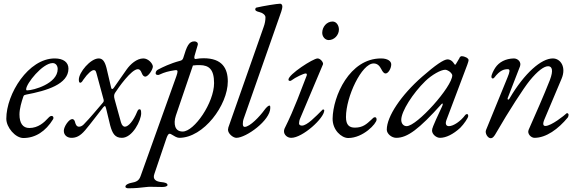

<svg xmlns="http://www.w3.org/2000/svg" viewBox="-20 -729 3129 1035"><path d="M106 15C171 15 226 -21 266 -86C268 -89 268 -92 268 -94C268 -100 264 -104 258 -104C253 -104 247 -101 240 -93C218 -69 186 -39 138 -39C103 -39 85 -65 85 -112C85 -143 96 -180 106 -209C109 -217 113 -217 121 -219C232 -240 349 -275 349 -359C349 -393 322 -414 275 -414C133 -414 14 -223 14 -89C14 -42 63 15 106 15ZM128 -242C123 -242 121 -242 121 -248C121 -278 209 -389 264 -389C281 -389 291 -374 291 -357C291 -277 158 -242 128 -242Z M365 14C389 14 411 6 439 -27C472 -66 504 -110 536 -150C540 -154 542 -157 545 -157C548 -157 550 -153 552 -144L574 -53C586 -9 600 14 637 14C695 14 741 -81 741 -118C741 -138 737 -140 732 -140C727 -140 723 -136 719 -126C699 -77 672 -46 653 -46C646 -46 637 -52 632 -70L598 -193C593 -210 595 -220 600 -228C618 -256 688 -356 723 -356C732 -356 738 -351 745 -333C749 -323 755 -316 763 -316C780 -316 805 -356 804 -371C803 -387 779 -414 753 -414C717 -414 683 -383 663 -355L593 -255C590 -251 587 -249 585 -249C582 -249 580 -252 579 -257L554 -363C545 -398 533 -414 512 -414C468 -414 405 -339 405 -300C405 -290 407 -283 412 -283C421 -283 426 -295 429 -299C454 -335 475 -351 485 -351C493 -351 496 -349 500 -334L538 -194C540 -188 540 -181 535 -176C493 -128 471 -99 431 -58C424 -51 415 -46 406 -46C393 -46 388 -58 385 -69C383 -78 379 -87 369 -87C352 -87 324 -47 324 -24C324 2 345 14 365 14Z M672 286C708 286 738 283 771 279C777 278 785 278 794 278C811 278 833 279 854 279C869 279 883 276 883 268C883 258 866 254 853 253C819 250 802 237 812 209L878 14C884 -2 889 -8 894 -8C897 -8 901 -7 905 -4C918 4 934 14 946 14C1078 14 1208 -163 1208 -290C1208 -360 1178 -415 1078 -415C1064 -415 1051 -414 1034 -411C1029 -410 1025 -416 1029 -429L1046 -487C1049 -499 1039 -506 1028 -506C998 -506 987 -480 968 -417C965 -407 959 -403 950 -401C897 -387 855 -366 834 -355C826 -351 819 -345 819 -334C819 -328 824 -325 831 -325C833 -325 837 -325 840 -327C868 -340 888 -345 920 -350C923 -350 926 -351 928 -351C940 -351 939 -343 931 -319L738 220C729 246 714 252 686 257C674 259 656 267 656 277C656 284 665 286 672 286ZM965 -20C944 -20 931 -29 925 -46C920 -61 920 -82 928 -106L1020 -376C1034 -378 1046 -378 1058 -378C1106 -377 1134 -356 1134 -281C1134 -175 1027 -20 965 -20Z M1254 14C1307 14 1437 -80 1437 -147C1437 -155 1437 -160 1432 -160C1426 -160 1414 -148 1406 -137C1381 -102 1327 -45 1299 -45C1292 -45 1289 -51 1289 -61C1289 -69 1290 -79 1294 -90L1496 -666C1499 -675 1502 -686 1502 -694C1502 -704 1496 -709 1490 -709C1474 -709 1400 -697 1362 -688C1358 -687 1356 -682 1356 -677C1356 -672 1364 -667 1378 -664C1396 -660 1411 -648 1411 -636C1411 -619 1408 -602 1401 -583L1211 -42C1210 -39 1209 -33 1209 -30C1209 -8 1237 14 1254 14Z M1752 -513C1782 -513 1807 -540 1807 -570C1807 -591 1794 -613 1773 -613C1741 -613 1717 -584 1717 -552C1717 -532 1732 -513 1752 -513ZM1550 14C1611 14 1728 -92 1728 -134C1728 -137 1725 -139 1722 -139C1720 -139 1719 -138 1718 -137C1680 -99 1635 -52 1608 -52C1601 -52 1592 -54 1592 -64C1592 -72 1594 -82 1599 -93L1721 -382C1725 -391 1708 -414 1692 -414C1668 -414 1535 -328 1535 -300C1535 -295 1538 -293 1543 -293C1545 -293 1548 -293 1550 -295C1574 -313 1617 -333 1628 -333C1635 -333 1635 -327 1633 -321C1604 -248 1569 -146 1514 -36C1511 -30 1511 -25 1511 -20C1511 -4 1527 14 1550 14Z M1857 15C1938 15 2010 -63 2010 -84C2010 -91 2008 -97 2002 -97C1994 -97 1991 -93 1982 -84C1956 -60 1936 -41 1893 -41C1864 -41 1845 -54 1845 -98C1845 -208 1930 -387 1994 -387C2016 -387 2027 -372 2035 -357C2042 -344 2048 -333 2059 -333C2073 -333 2089 -360 2089 -382C2089 -399 2070 -414 2034 -414C1864 -414 1775 -210 1773 -90C1772 -28 1821 15 1857 15Z M2116 14C2176 14 2238 -32 2360 -168C2362 -170 2364 -171 2365 -171C2368 -171 2367 -163 2362 -153C2344 -116 2312 -44 2313 -44C2313 -44 2314 -45 2315 -48C2311 -40 2309 -31 2309 -25C2309 -6 2331 14 2352 14C2384 14 2423 -5 2461 -40C2481 -60 2504 -94 2504 -103C2504 -111 2502 -114 2497 -114C2494 -114 2490 -112 2488 -109C2463 -75 2424 -49 2400 -49C2384 -49 2379 -62 2387 -83L2499 -380C2504 -394 2506 -401 2506 -405C2506 -415 2486 -426 2468 -426C2464 -426 2460 -423 2456 -416C2457 -417 2458 -418 2458 -418C2458 -418 2453 -410 2439 -386C2437 -382 2435 -380 2433 -380C2432 -380 2439 -371 2421 -395C2414 -403 2403 -409 2393 -409C2372 -409 2327 -378 2255 -315C2142 -216 2065 -101 2065 -30C2065 -8 2091 14 2116 14ZM2172 -49C2155 -49 2143 -63 2143 -83C2143 -129 2206 -227 2273 -292C2307 -325 2356 -353 2380 -353C2387 -353 2397 -348 2405 -342C2412 -336 2418 -328 2418 -323C2418 -262 2228 -49 2172 -49Z M2625 16C2636 16 2644 7 2656 -15C2721 -128 2804 -256 2835 -294C2879 -348 2914 -373 2936 -372C2955 -371 2965 -352 2944 -297C2909 -208 2869 -119 2830 -30C2820 -8 2843 14 2861 14C2924 14 2989 -33 3041 -96C3043 -99 3045 -105 3045 -110C3045 -115 3041 -119 3037 -119C3036 -119 3035 -119 3034 -118C3024 -108 2952 -50 2920 -50C2908 -50 2904 -60 2915 -86L3007 -304C3034 -367 3002 -414 2960 -414C2899 -414 2808 -337 2726 -197C2724 -194 2722 -192 2720 -192C2717 -192 2715 -195 2717 -201L2783 -371C2792 -395 2771 -414 2750 -414C2705 -413 2670 -394 2650 -364C2642 -352 2628 -326 2629 -314C2630 -308 2633 -306 2636 -306C2639 -306 2642 -307 2644 -310C2676 -352 2698 -356 2718 -356C2731 -356 2728 -341 2716 -312L2600 -28C2593 -11 2609 16 2625 16Z"/></svg>

Font: EB Garamond
Style: Italic
Weight: 400
Italic angle: -17.2°
Designer: Georg Duffner and Octavio Pardo
Foundry: Georg Duffner
Version: Version 1.000;PS 001.000;hotconv 1.0.88;makeotf.lib2.5.64775